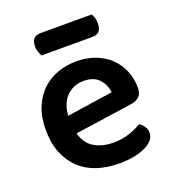

<svg xmlns="http://www.w3.org/2000/svg" viewBox="-126 -760 785 872"><g transform="rotate(-20 267.0 -324.5)"><path d="M166 -180Q180 -129 218 -106Q256 -83 312 -83Q354 -83 389.5 -95.5Q425 -108 447 -122Q461 -114 470 -100Q479 -86 479 -70Q479 -50 465.5 -34.5Q452 -19 428.5 -8Q405 3 373 9Q341 15 304 15Q245 15 196.5 -1Q148 -17 113.5 -49.5Q79 -82 59.5 -130Q40 -178 40 -242Q40 -304 59 -350Q78 -396 110.5 -427Q143 -458 186 -473Q229 -488 277 -488Q326 -488 367 -472.5Q408 -457 437 -429.5Q466 -402 482.5 -363.5Q499 -325 499 -280Q499 -252 484.5 -238Q470 -224 444 -220ZM277 -393Q228 -393 195 -360.5Q162 -328 158 -268L380 -301Q376 -338 351 -365.5Q326 -393 277 -393ZM138 -567Q133 -575 128.5 -587.5Q124 -600 124 -614Q124 -642 136 -653Q148 -664 168 -664H415Q428 -646 428 -617Q428 -590 416.5 -578.5Q405 -567 385 -567Z"/></g></svg>

Font: Baloo 2 SemiBold
Style: Regular
Weight: 600
Designer: Sarang Kulkarni and Ek Type
Foundry: Ek Type
Version: Version 1.640;hotconv 1.0.111;makeotfexe 2.5.65597; ttfautoh